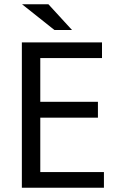

<svg xmlns="http://www.w3.org/2000/svg" viewBox="-20 -892 540 896"><path d="M465 -16H82V-694H456V-621H168V-417H437V-343H168V-89H465ZM316 -752H234L83 -872H206Z"/></svg>

Font: D2Coding
Style: Regular
Weight: 400
Monospace: yes
Designer: Yong-Rak Park; Jeong-Hwan Yoon; Sang-Min Lee;
Foundry: NHN Corporation
Version: Version 1.3.2; Build 20180524